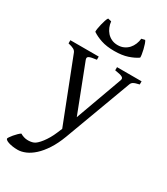

<svg xmlns="http://www.w3.org/2000/svg" viewBox="-235 -766 959 1105"><g transform="rotate(30 245.0 -213.5)"><path d="M492.7 -433.1Q478 -429.7 468.8 -426.8Q459.5 -423.8 453.6 -420.2Q447.8 -416.5 444.6 -411.9Q441.4 -407.2 439 -399.9L275.9 40Q255.4 94.2 230.2 132.8Q205.1 171.4 178 196Q150.9 220.7 123.5 232.4Q96.2 244.1 71.8 244.1Q53.2 244.1 37.6 241.7Q22 239.3 10.7 235.6Q-0.5 231.9 -6.8 227.3Q-13.2 222.7 -13.2 218.3Q-13.2 215.3 -7.3 206.5Q-1.5 197.8 7.3 187.3Q16.1 176.8 26.1 167Q36.1 157.2 43.9 152.3Q67.4 166 90.6 167Q113.8 168 131.8 161.1Q140.6 158.2 152.3 147.5Q164.1 136.7 176 121.1Q188 105.5 199.5 85.7Q210.9 65.9 219.7 44.9L233.9 11.2L73.7 -399.9Q69.3 -413.6 56.6 -420.7Q43.9 -427.7 19.5 -433.1V-454.1H208V-433.1Q189 -430.7 177 -428.2Q165 -425.8 158.4 -422.1Q151.9 -418.5 150.9 -413.1Q149.9 -407.7 152.8 -399.9L272.9 -88.9L385.7 -399.9Q388.2 -407.2 386.5 -412.4Q384.8 -417.5 378.2 -421.1Q371.6 -424.8 359.6 -427.5Q347.7 -430.2 329.6 -433.1V-454.1H492.7ZM268.6 -526.4Q217.3 -526.4 180.9 -538.6Q144.5 -550.8 119.6 -567.9Q118.7 -573.7 120.8 -588.4Q123 -603 127 -619.1Q130.9 -635.3 135.7 -649.9Q140.6 -664.6 145.5 -670.9L168.5 -665.5Q170.4 -646.5 177.7 -628.4Q185.1 -610.4 197.5 -596.4Q210 -582.5 227.8 -574Q245.6 -565.4 268.6 -565.4Q291.5 -565.4 309.3 -574Q327.1 -582.5 339.6 -596.4Q352.1 -610.4 359.4 -628.4Q366.7 -646.5 368.7 -665.5L391.6 -670.9Q396.5 -664.6 401.4 -649.9Q406.2 -635.3 410.2 -619.1Q414.1 -603 416.3 -588.4Q418.5 -573.7 417.5 -567.9Q393.1 -550.8 356.4 -538.6Q319.8 -526.4 268.6 -526.4Z"/></g></svg>

Font: Noto Serif Devanagari
Style: Bold
Weight: 700
Designer: Monotype Design Team
Foundry: Monotype Imaging Inc.
Version: Version 1.01